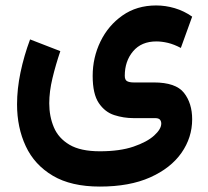

<svg xmlns="http://www.w3.org/2000/svg" viewBox="-20 -438 762 704"><path d="M346.2 246.1Q240.7 246.1 173.6 206.3Q106.4 166.5 74.5 98.1Q42.5 29.8 42.5 -55.2Q42.5 -111.8 55.2 -172.6Q67.9 -233.4 90.3 -293.5L201.2 -250.5Q184.1 -200.2 172.4 -151.4Q160.6 -102.5 160.6 -59.1Q160.6 -11.2 177.5 28.8Q194.3 68.8 234.9 92.8Q275.4 116.7 346.2 116.7Q419.4 116.7 469.5 99.6Q519.5 82.5 545.4 58.8Q571.3 35.2 571.3 15.1Q571.3 6.3 566.4 0.7Q561.5 -4.9 548.8 -4.9H469.7Q433.6 -4.9 399.2 -15.9Q364.7 -26.9 342.3 -60.1Q319.8 -93.3 319.8 -159.7Q319.8 -227.1 348.4 -285.9Q377 -344.7 429.2 -381.3Q481.4 -418 552.7 -418Q586.9 -418 620.8 -408Q654.8 -397.9 684.6 -377L643.1 -262.2Q618.2 -275.4 595.7 -280.8Q573.2 -286.1 553.2 -286.1Q498.5 -286.1 468 -250Q437.5 -213.9 437.5 -160.2Q437.5 -145 446 -140.4Q454.6 -135.7 470.2 -135.7H543.9Q624.5 -135.7 654.5 -97.7Q684.6 -59.6 684.6 -0.5Q684.6 66.4 645.3 122.6Q606 178.7 530.5 212.4Q455.1 246.1 346.2 246.1Z"/></svg>

Font: Vazirmatn RD UI FD
Style: Bold
Weight: 700
Designer: Saber Rastikerdar
Foundry: Saber Rastikerdar
Version: Version 33.003